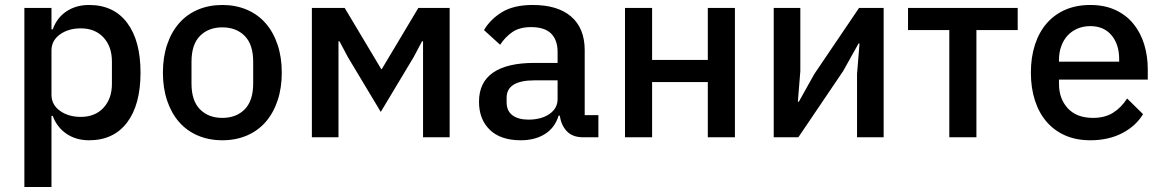

<svg xmlns="http://www.w3.org/2000/svg" viewBox="-20 -552 4678 772"><path d="M78 -520H187V-434H192Q209 -481 247.5 -506.5Q286 -532 338 -532Q437 -532 491 -460.5Q545 -389 545 -260Q545 -131 491 -59.5Q437 12 338 12Q286 12 247.5 -14Q209 -40 192 -86H187V200H78ZM305 -82Q362 -82 396 -118.5Q430 -155 430 -215V-305Q430 -365 396 -401.5Q362 -438 305 -438Q255 -438 221 -413.5Q187 -389 187 -349V-171Q187 -131 221 -106.5Q255 -82 305 -82Z M874 12Q820 12 775.5 -7Q731 -26 700 -61.5Q669 -97 652 -147.5Q635 -198 635 -260Q635 -322 652 -372.5Q669 -423 700 -458.5Q731 -494 775.5 -513Q820 -532 874 -532Q928 -532 972.5 -513Q1017 -494 1048 -458.5Q1079 -423 1096 -372.5Q1113 -322 1113 -260Q1113 -198 1096 -147.5Q1079 -97 1048 -61.5Q1017 -26 972.5 -7Q928 12 874 12ZM874 -78Q930 -78 964 -112.5Q998 -147 998 -216V-304Q998 -373 964 -407.5Q930 -442 874 -442Q818 -442 784 -407.5Q750 -373 750 -304V-216Q750 -147 784 -112.5Q818 -78 874 -78Z M1234 -520H1366L1513 -274H1515L1662 -520H1788V0H1681V-386H1677L1643 -322L1511 -102L1379 -322L1345 -386H1341V0H1234Z M2325 0Q2282 0 2259 -24.5Q2236 -49 2231 -87H2226Q2211 -38 2171 -13Q2131 12 2074 12Q1993 12 1949.5 -30Q1906 -72 1906 -143Q1906 -221 1962.5 -260Q2019 -299 2128 -299H2222V-343Q2222 -391 2196 -417Q2170 -443 2115 -443Q2069 -443 2040 -423Q2011 -403 1991 -372L1926 -431Q1952 -475 1999 -503.5Q2046 -532 2122 -532Q2223 -532 2277 -485Q2331 -438 2331 -350V-89H2386V0ZM2105 -71Q2156 -71 2189 -93.5Q2222 -116 2222 -154V-229H2130Q2017 -229 2017 -159V-141Q2017 -106 2040.5 -88.5Q2064 -71 2105 -71Z M2493 -520H2602V-311H2826V-520H2935V0H2826V-222H2602V0H2493Z M3091 -520H3198V-266L3188 -143H3192L3254 -254L3434 -520H3533V0H3426V-254L3436 -377H3432L3370 -266L3190 0H3091Z M3797 -431H3631V-520H4072V-431H3906V0H3797Z M4364 12Q4308 12 4264 -7Q4220 -26 4189 -61.5Q4158 -97 4141.5 -147.5Q4125 -198 4125 -260Q4125 -322 4141.5 -372.5Q4158 -423 4189 -458.5Q4220 -494 4264 -513Q4308 -532 4364 -532Q4421 -532 4464.5 -512Q4508 -492 4537 -456.5Q4566 -421 4580.5 -374Q4595 -327 4595 -273V-232H4238V-215Q4238 -155 4273.5 -116.5Q4309 -78 4375 -78Q4423 -78 4456 -99Q4489 -120 4512 -156L4576 -93Q4547 -45 4492 -16.5Q4437 12 4364 12ZM4364 -447Q4336 -447 4312.5 -437Q4289 -427 4272.5 -409Q4256 -391 4247 -366Q4238 -341 4238 -311V-304H4480V-314Q4480 -374 4449 -410.5Q4418 -447 4364 -447Z"/></svg>

Font: IBMPlexSans-Medium
Style: Regular
Weight: 500
Designer: Mike Abbink, Paul van der Laan, Pieter van Rosmalen
Foundry: Bold Monday
Version: Version 3.1